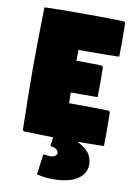

<svg xmlns="http://www.w3.org/2000/svg" viewBox="-88 -644 619 894"><g transform="rotate(10 221.5 -196.5)"><path d="M44.9 -293Q44.9 -429.7 48.8 -585.9Q95.2 -588.1 251.5 -588.1Q362.1 -588.1 421.9 -585.9Q425.8 -585.9 428.7 -583Q431.6 -580.1 431.6 -576.2Q432.6 -516.6 432.6 -491.7Q432.6 -453.4 431.6 -419.9Q390.4 -418 276.4 -418Q255.9 -418 239.3 -418.2Q238.8 -384.5 238.5 -366.9Q325.9 -366.5 355.5 -365.2Q359.4 -365.2 362.3 -362.3Q365.2 -359.4 365.2 -355.5Q366 -315.4 366 -282Q366 -252 365.2 -216.8H238.5Q238.8 -199.7 239.3 -166H251Q370.6 -166 423.8 -164.1Q427.7 -164.1 430.7 -161.1Q433.6 -158.2 433.6 -154.3Q434.6 -94.7 434.6 -69.8Q434.6 -31.5 433.6 2Q400.9 3.4 307.4 3.9Q381.1 36.4 381.1 99.4Q381.1 142.6 341.3 168.9Q301.5 195.3 225.8 195.3Q211.4 195.3 200.9 194.6Q190.4 193.8 185.2 193Q179.9 192.1 168.8 190.1Q157.7 188 149.7 186.5L162.4 88.9L185.5 91.8Q204.8 94.2 215.7 87.9Q226.6 81.5 226.6 71.3Q226.6 61.8 216.6 54.4Q206.5 47.1 188.2 45.9L193.4 3.2Q97.2 1.5 58.6 0Q54.7 0 51.8 -2.9Q48.8 -5.9 48.8 -9.8Q44.9 -193.4 44.9 -293Z"/></g></svg>

Font: Digitalt
Style: Medium
Weight: 500
Designer: gluk
Foundry: gluk
Version: Version 0.60